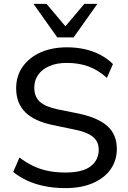

<svg xmlns="http://www.w3.org/2000/svg" viewBox="-20 -957 658 986"><path d="M316 9Q261 9 212 -0.5Q163 -10 122 -28.5Q81 -47 48 -74L80 -148Q113 -123 149 -105.5Q185 -88 226 -79.5Q267 -71 316 -71Q404 -71 445.5 -103Q487 -135 487 -187Q487 -216 474 -236Q461 -256 432 -270Q403 -284 356 -293L250 -315Q156 -335 109.5 -381Q63 -427 63 -504Q63 -567 96.5 -614.5Q130 -662 188.5 -688Q247 -714 324 -714Q372 -714 415 -704.5Q458 -695 495 -675.5Q532 -656 560 -628L529 -557Q485 -597 435 -615.5Q385 -634 323 -634Q272 -634 234.5 -618Q197 -602 176.5 -573.5Q156 -545 156 -507Q156 -461 184 -435Q212 -409 278 -395L383 -374Q483 -353 531.5 -309.5Q580 -266 580 -193Q580 -133 548 -87.5Q516 -42 456.5 -16.5Q397 9 316 9ZM274 -765 152 -937H219L316 -822L413 -937H480L358 -765Z"/></svg>

Font: Nunito Sans 12pt ExtraLight 12pt Medium
Style: Regular
Weight: 500
Version: Version 3.101;gftools[0.9.27]